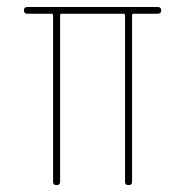

<svg xmlns="http://www.w3.org/2000/svg" viewBox="-20 -540 540 560"><path d="M59.6 -500Q49.8 -500 49.8 -509.8Q49.8 -519.5 59.6 -519.5H440.4Q450.2 -519.5 450.2 -509.8Q450.2 -500 440.4 -500H370.1Q365.2 -500 365.2 -495.1V-9.8Q365.2 0 355 0Q344.7 0 344.7 -9.8V-495.1Q344.7 -500 339.8 -500H160.2Q155.3 -500 155.3 -495.1V-9.8Q155.3 0 145 0Q134.8 0 134.8 -9.8V-495.1Q134.8 -500 129.9 -500Z"/></svg>

Font: Rounded-X Mgen+ 1mn thin
Style: Regular
Weight: 100
Designer: [Source Han Sans]
Ryoko NISHIZUKA  (kana & ideographs); Paul D. Hunt (Latin, Greek & Cyrillic); Wenlong ZHANG  (bopomofo
Version: Version 1.059.20150602